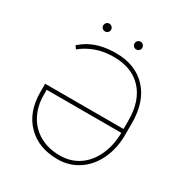

<svg xmlns="http://www.w3.org/2000/svg" viewBox="-196 -1001 1101 1157"><g transform="rotate(30 354.5 -422.0)"><path d="M355.5 -720.7Q490.2 -720.7 569.1 -637Q647.9 -553.2 647.9 -402.8V-323.7Q647.9 -228 612.1 -151.6Q576.2 -75.2 512 -32.7Q447.8 9.8 368.2 9.8Q234.4 9.8 155.3 -71Q76.2 -151.9 76.2 -289.6V-347.2H621.6V-407.7Q621.6 -542 551.5 -618.2Q481.4 -694.3 355.5 -694.3Q283.7 -694.3 228.3 -673.3Q172.9 -652.3 133.3 -619.1L118.7 -640.1L149.4 -664.1Q230 -720.7 355.5 -720.7ZM368.2 -16.6Q441.9 -16.6 499 -54.7Q556.2 -92.8 588.6 -163.3Q621.1 -233.9 621.6 -320.3H102.5V-285.2Q102.5 -208 134.8 -146.5Q167 -85 227.5 -50.8Q288.1 -16.6 368.2 -16.6ZM203.6 -827.1Q203.6 -838.4 211.4 -846.4Q219.2 -854.5 230.5 -854.5Q241.7 -854.5 249.8 -846.4Q257.8 -838.4 257.8 -827.1Q257.8 -815.9 249.8 -808.1Q241.7 -800.3 230.5 -800.3Q219.2 -800.3 211.4 -808.1Q203.6 -815.9 203.6 -827.1ZM420.9 -827.1Q420.9 -838.4 428.7 -846.4Q436.5 -854.5 447.8 -854.5Q459 -854.5 467 -846.4Q475.1 -838.4 475.1 -827.1Q475.1 -815.9 467 -808.1Q459 -800.3 447.8 -800.3Q436.5 -800.3 428.7 -808.1Q420.9 -815.9 420.9 -827.1Z"/></g></svg>

Font: Roboto Thin
Style: Regular
Weight: 250
Designer: Google
Version: Version 2.134; 2016